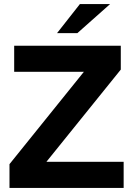

<svg xmlns="http://www.w3.org/2000/svg" viewBox="-20 -921 653 941"><path d="M26.5 -116.5 391 -569H49.5V-697H572V-580L207.5 -128H586V0H26.5ZM371.5 -901H519.5L359 -758.5H259.5Z"/></svg>

Font: HK Grotesk ExtraBold
Style: Regular
Weight: 800
Designer: Alfredo Marco Pradil
Foundry: Hanken Design Co.
Version: Version 3.001